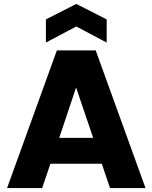

<svg xmlns="http://www.w3.org/2000/svg" viewBox="-20 -959 777 979"><path d="M16 0H195L237 -124H499L541 0H722L468 -702H270ZM214 -742 369 -824 524 -742V-860L369 -939L214 -860ZM282 -256 368 -513 455 -256Z"/></svg>

Font: Poppins
Style: Bold
Weight: 700
Designer: Ninad Kale (Devanagari), Jonny Pinhorn (Latin)
Foundry: Indian Type Foundry
Version: 4.004